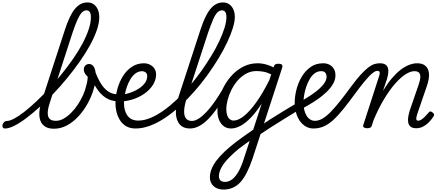

<svg xmlns="http://www.w3.org/2000/svg" viewBox="-226 -1039 3629 1578"><path d="M-184 17Q-199 17 -203.5 7.5Q-208 -2 -205 -14Q-202 -26 -192 -35.5Q-182 -45 -168 -45Q-146 -45 -109 -64.5Q-72 -84 -26 -120Q20 -156 71 -204Q122 -252 175.5 -309Q229 -366 279 -428Q329 -490 373 -553Q417 -616 450 -677.5Q483 -739 502 -795Q521 -851 521 -897Q521 -910 531 -917Q541 -924 555 -924Q569 -924 579.5 -917Q590 -910 590 -897Q590 -850 569.5 -790.5Q549 -731 513 -666Q477 -601 429 -532.5Q381 -464 326 -397Q271 -330 212.5 -269Q154 -208 96 -156Q38 -104 -14 -65Q-66 -26 -110 -4.5Q-154 17 -184 17ZM217 19Q172 19 144.5 1Q117 -17 106 -47.5Q95 -78 97.5 -116.5Q100 -155 113 -197L307 -793Q345 -911 389 -965Q433 -1019 492 -1019Q523 -1019 544.5 -1003.5Q566 -988 578 -961Q590 -934 590 -897Q590 -882 579.5 -874Q569 -866 555 -866Q541 -866 531 -874Q521 -882 521 -897Q521 -915 517.5 -927.5Q514 -940 506 -947Q498 -954 484 -954Q465 -954 448 -937.5Q431 -921 412.5 -881Q394 -841 371 -773L184 -197Q174 -167 169 -140.5Q164 -114 167.5 -92.5Q171 -71 186.5 -58.5Q202 -46 234 -46Q265 -46 297 -64Q329 -82 359 -112Q389 -142 414 -180Q439 -218 457 -258Q475 -298 483 -336Q487 -349 489.5 -361.5Q492 -374 493.5 -386Q495 -398 495 -408Q478 -424 470.5 -438Q463 -452 463 -469Q463 -488 475.5 -500.5Q488 -513 507 -513Q520 -513 530 -506Q540 -499 547 -486.5Q554 -474 557.5 -456Q561 -438 561 -416Q561 -364 543.5 -305Q526 -246 494.5 -188.5Q463 -131 420 -84Q377 -37 325.5 -9Q274 19 217 19Z M742 -207Q686 -207 641.5 -236.5Q597 -266 562.5 -321.5Q528 -377 502 -454Q497 -470 507 -479.5Q517 -489 530.5 -487.5Q544 -486 549 -469Q570 -410 596.5 -363.5Q623 -317 658.5 -290.5Q694 -264 742 -264Q751 -264 756 -255.5Q761 -247 761 -235.5Q761 -224 756 -215.5Q751 -207 742 -207Z M731 -262Q766 -257 809.5 -267Q853 -277 893 -298Q933 -319 958.5 -348.5Q984 -378 984 -413Q984 -433 971.5 -443.5Q959 -454 936 -454Q924 -454 919.5 -464Q915 -474 917.5 -487Q920 -500 930 -509.5Q940 -519 957 -519Q977 -519 995 -512.5Q1013 -506 1027 -494Q1041 -482 1049 -465.5Q1057 -449 1057 -429Q1057 -383 1031 -341.5Q1005 -300 959 -268Q913 -236 854 -219Q795 -202 731 -206Z M888 17Q846 17 815 0.5Q784 -16 763.5 -46Q743 -76 733 -114Q723 -152 723 -195Q723 -250 738.5 -307Q754 -364 783.5 -412Q813 -460 857 -489.5Q901 -519 958 -519Q967 -519 969.5 -509.5Q972 -500 969.5 -487Q967 -474 960 -464Q953 -454 944 -454Q913 -454 889 -436.5Q865 -419 847 -390Q829 -361 817 -326Q805 -291 799 -256Q793 -221 793 -191Q793 -161 800 -135Q807 -109 821.5 -89Q836 -69 858 -58.5Q880 -48 910 -48Q958 -48 1010 -69.5Q1062 -91 1116 -129Q1170 -167 1224 -218Q1278 -269 1329 -328Q1380 -387 1425.5 -451Q1471 -515 1509.5 -578Q1548 -641 1576 -700.5Q1604 -760 1619.5 -810.5Q1635 -861 1635 -899Q1635 -909 1645 -914.5Q1655 -920 1669 -920Q1683 -920 1693.5 -914.5Q1704 -909 1704 -899Q1704 -861 1687.5 -808Q1671 -755 1641.5 -692Q1612 -629 1571 -561Q1530 -493 1480 -423.5Q1430 -354 1373.5 -290Q1317 -226 1256.5 -170Q1196 -114 1133.5 -72Q1071 -30 1009 -6.5Q947 17 888 17Z M1334 17Q1281 17 1251.5 -16Q1222 -49 1219.5 -108.5Q1217 -168 1243 -248L1421 -793Q1459 -911 1503 -965Q1547 -1019 1606 -1019Q1637 -1019 1658.5 -1003.5Q1680 -988 1692 -961.5Q1704 -935 1704 -899Q1704 -883 1693.5 -875.5Q1683 -868 1669 -868Q1655 -868 1645 -875.5Q1635 -883 1635 -899Q1635 -916 1631.5 -928Q1628 -940 1620 -947Q1612 -954 1598 -954Q1579 -954 1561.5 -937.5Q1544 -921 1526.5 -881Q1509 -841 1485 -773L1309 -234Q1289 -171 1287.5 -128.5Q1286 -86 1302.5 -65.5Q1319 -45 1351 -45Q1363 -45 1368.5 -35.5Q1374 -26 1372 -14Q1370 -2 1360.5 7.5Q1351 17 1334 17Z M1335 17Q1323 17 1317 7.5Q1311 -2 1312.5 -14Q1314 -26 1323.5 -35.5Q1333 -45 1351 -45Q1377 -45 1407.5 -64.5Q1438 -84 1471 -119Q1504 -154 1538 -202.5Q1572 -251 1606 -309Q1613 -320 1624 -318.5Q1635 -317 1642.5 -308Q1650 -299 1644 -288Q1604 -216 1565 -159Q1526 -102 1488 -63Q1450 -24 1412 -3.5Q1374 17 1335 17Z M1611 519Q1560 519 1529.5 491Q1499 463 1499 419Q1499 385 1513 350Q1527 315 1553.5 280Q1580 245 1619.5 207.5Q1659 170 1711 130Q1736 111 1759.5 94Q1783 77 1807 60.5Q1831 44 1855 27L1925 -188Q1880 -118 1836 -72.5Q1792 -27 1751 -5Q1710 17 1673 17Q1639 17 1614 -1Q1589 -19 1575 -52Q1561 -85 1561 -130Q1561 -176 1575 -229Q1589 -282 1617 -333Q1645 -384 1685.5 -426Q1726 -468 1778 -493.5Q1830 -519 1893 -519Q1914 -519 1935.5 -515Q1957 -511 1979.5 -503.5Q2002 -496 2022 -485L2026 -496Q2030 -507 2038.5 -511Q2047 -515 2061 -515Q2085 -515 2091.5 -506.5Q2098 -498 2093 -482L1850 263Q1829 325 1805.5 373Q1782 421 1754 453.5Q1726 486 1690 502.5Q1654 519 1611 519ZM1622 456Q1656 456 1684.5 433Q1713 410 1737.5 365Q1762 320 1781 256L1826 119Q1812 128 1797 139Q1782 150 1767 161Q1752 172 1737 183Q1694 219 1662.5 250.5Q1631 282 1611.5 309.5Q1592 337 1582.5 361.5Q1573 386 1573 409Q1573 422 1578 433Q1583 444 1594.5 450Q1606 456 1622 456ZM1694 -48Q1732 -48 1779.5 -86Q1827 -124 1880.5 -198.5Q1934 -273 1988 -382L2003 -428Q1968 -445 1938 -450Q1908 -455 1882 -455Q1836 -455 1797.5 -434Q1759 -413 1728.5 -378.5Q1698 -344 1677 -302.5Q1656 -261 1645 -219Q1634 -177 1634 -141Q1634 -113 1641 -92Q1648 -71 1662 -59.5Q1676 -48 1694 -48Z M2226 -133Q2169 -98 2109.5 -61.5Q2050 -25 1992.5 12Q1935 49 1884 84Q1878 89 1873 82.5Q1868 76 1866 63.5Q1864 51 1868 38Q1872 25 1885 17Q1936 -20 1991.5 -56Q2047 -92 2104.5 -126.5Q2162 -161 2219 -195Q2225 -199 2230 -192Q2235 -185 2237 -173Q2239 -161 2236.5 -149.5Q2234 -138 2226 -133Z M2211 -185Q2244 -204 2286 -229Q2328 -254 2367.5 -284Q2407 -314 2432.5 -346Q2458 -378 2458 -408Q2458 -427 2448 -440.5Q2438 -454 2415 -454Q2403 -454 2397.5 -464Q2392 -474 2393.5 -487Q2395 -500 2404 -509.5Q2413 -519 2430 -519Q2460 -519 2483 -506.5Q2506 -494 2518.5 -472Q2531 -450 2531 -420Q2531 -383 2511 -349Q2491 -315 2458.5 -283.5Q2426 -252 2386.5 -224.5Q2347 -197 2306.5 -174Q2266 -151 2232 -132Z M2350 17Q2322 17 2298 6Q2274 -5 2255 -24.5Q2236 -44 2223 -70.5Q2210 -97 2203 -128.5Q2196 -160 2196 -195Q2196 -243 2209.5 -299Q2223 -355 2252 -405Q2281 -455 2325 -487Q2369 -519 2431 -519Q2443 -519 2448.5 -509.5Q2454 -500 2452 -487Q2450 -474 2440 -464Q2430 -454 2413 -454Q2384 -454 2360.5 -436.5Q2337 -419 2320 -390Q2303 -361 2291 -326Q2279 -291 2273.5 -257Q2268 -223 2268 -195Q2268 -165 2274 -138.5Q2280 -112 2292 -91Q2304 -70 2322 -58Q2340 -46 2363 -46Q2393 -46 2424 -64Q2455 -82 2490 -117.5Q2525 -153 2567 -205.5Q2609 -258 2660 -328Q2705 -389 2739.5 -426.5Q2774 -464 2801 -484.5Q2828 -505 2850.5 -512Q2873 -519 2895 -519Q2904 -519 2907.5 -509.5Q2911 -500 2908.5 -488Q2906 -476 2897.5 -466.5Q2889 -457 2875 -457Q2864 -457 2848 -447Q2832 -437 2810.5 -415Q2789 -393 2760.5 -358Q2732 -323 2696 -274Q2640 -197 2595 -141.5Q2550 -86 2511 -51Q2472 -16 2433.5 0.5Q2395 17 2350 17Z M2791 15Q2777 15 2766 9Q2755 3 2760 -12L2890 -414Q2897 -435 2894 -446Q2891 -457 2876 -457Q2865 -457 2860.5 -466.5Q2856 -476 2858.5 -488Q2861 -500 2870.5 -509.5Q2880 -519 2895 -519Q2926 -519 2942 -508Q2958 -497 2963 -478Q2968 -459 2964.5 -435.5Q2961 -412 2954 -388L2922 -293Q2958 -352 2994 -394.5Q3030 -437 3065.5 -464.5Q3101 -492 3136 -505.5Q3171 -519 3203 -519Q3245 -519 3270 -498.5Q3295 -478 3299.5 -436.5Q3304 -395 3282 -331L3204 -104Q3197 -82 3195.5 -69.5Q3194 -57 3198.5 -52Q3203 -47 3211 -47Q3224 -47 3238 -56.5Q3252 -66 3267 -81Q3282 -96 3296 -113Q3303 -122 3309.5 -123Q3316 -124 3326 -117Q3339 -108 3341 -100Q3343 -92 3338 -84Q3328 -67 3307.5 -43.5Q3287 -20 3258 -2.5Q3229 15 3195 15Q3164 15 3148.5 2Q3133 -11 3129 -32.5Q3125 -54 3129.5 -80Q3134 -106 3142 -132L3215 -344Q3227 -378 3228.5 -402.5Q3230 -427 3219 -440.5Q3208 -454 3180 -454Q3147 -454 3106.5 -428Q3066 -402 3021.5 -351.5Q2977 -301 2931.5 -226Q2886 -151 2844 -51L2830 -7Q2827 4 2818.5 9.5Q2810 15 2791 15Z"/></svg>

Font: Playwrite US Trad Light
Style: Regular
Weight: 300
Designer: Veronika Burian, José Scaglione
Foundry: TypeTogether
Version: Version 1.003